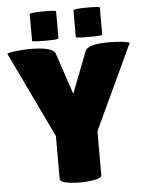

<svg xmlns="http://www.w3.org/2000/svg" viewBox="-70 -948 762 1006"><g transform="rotate(-5 311.0 -445.0)"><path d="M205 -18V-244L-10 -693Q-14 -699 31 -705Q81 -710 107 -710Q230 -710 242 -674L315 -456L399 -674Q413 -709 527 -709Q560 -709 596 -705Q633 -700 632 -695L424 -250V-18Q424 -1 369 6Q316 13 260 7Q205 0 205 -18ZM124 -751V-891Q124 -900 194 -900Q263 -900 263 -895V-752Q263 -746 194 -746Q124 -746 124 -751ZM354 -751V-891Q354 -900 424 -900Q493 -900 493 -895V-752Q493 -746 424 -746Q354 -746 354 -751Z"/></g></svg>

Font: FC Lilita One
Style: Regular
Weight: 400
Designer: Juan Montoreano
Foundry: Juan Montoreano
Version: Version 1.002